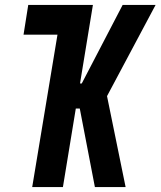

<svg xmlns="http://www.w3.org/2000/svg" viewBox="-20 -755 648 775"><path d="M110 0 212 -615H75L94 -735H355L303 -418H310L475 -735H608L412 -367L487 0H363L302 -317H286L234 0Z"/></svg>

Font: Iosevka Heavy Extended
Style: Italic
Weight: 900
Width: 7
Italic angle: -9°
Monospace: yes
Designer: Belleve Invis
Foundry: Belleve Invis
Version: Version 32.5.0; ttfautohint (v1.8.4)